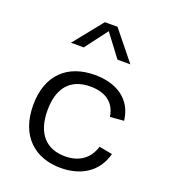

<svg xmlns="http://www.w3.org/2000/svg" viewBox="-146 -909 912 1028"><g transform="rotate(20 310.0 -395.0)"><path d="M551 -152 475.5 -166C452.5 -90.5 395.5 -54.5 318 -54.5C213.5 -54.5 146.5 -119.5 146.5 -255C146.5 -382.5 206.5 -452.5 320 -452.5C398.5 -452.5 460.5 -419.5 473 -335L551.5 -341.5C537 -462 444 -519 321.5 -519C167.5 -519 65 -428 65 -255C65 -79 170 12 317.5 12C435.5 12 523.5 -45.5 551 -152ZM141 -637H214L310 -764.5L406 -637H479.5L346 -802.5H274Z"/></g></svg>

Font: Monaspace Neon Light
Style: Regular
Weight: 300
Designer: Riley Cran & the Lettermatic Team
Foundry: Lettermatic
Version: Version 1.200 (Monaspace Neon)